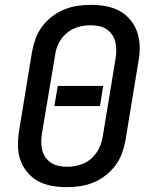

<svg xmlns="http://www.w3.org/2000/svg" viewBox="-20 -763 640 791"><path d="M255 8Q223 8 192.5 2.5Q162 -3 136.5 -17Q111 -31 92 -54Q73 -77 63.5 -105Q54 -133 54 -164.5Q54 -196 59 -227L112 -550Q117 -577 126.5 -603.5Q136 -630 153.5 -653.5Q171 -677 194.5 -695Q218 -713 245 -724Q272 -735 299.5 -739Q327 -743 354 -743Q386 -743 416.5 -737.5Q447 -732 472.5 -718Q498 -704 517 -681Q536 -658 545.5 -630Q555 -602 555.5 -570.5Q556 -539 550 -508L497 -185Q492 -158 482.5 -131.5Q473 -105 455.5 -81.5Q438 -58 414.5 -40Q391 -22 364.5 -11Q338 0 310 4Q282 8 255 8ZM256 -76Q273 -76 290 -79Q307 -82 323.5 -89Q340 -96 354 -108Q368 -120 378 -134.5Q388 -149 394 -165.5Q400 -182 403 -199L456 -521Q459 -539 459 -556.5Q459 -574 455 -590.5Q451 -607 441.5 -620.5Q432 -634 418.5 -643Q405 -652 387.5 -655.5Q370 -659 353 -659Q336 -659 319 -656Q302 -653 286 -646Q270 -639 255.5 -627Q241 -615 231 -600.5Q221 -586 215 -569.5Q209 -553 207 -536L153 -214Q150 -196 150 -178.5Q150 -161 154 -144.5Q158 -128 167.5 -114.5Q177 -101 191 -92Q205 -83 222 -79.5Q239 -76 256 -76ZM204 -326 218 -409H405L392 -326Z"/></svg>

Font: Iosevka SS04 Md Ex Obl
Style: Regular
Weight: 500
Width: 7
Italic angle: -9°
Monospace: yes
Designer: Belleve Invis
Foundry: Belleve Invis
Version: Version 19.0.0; ttfautohint (v1.8.4)